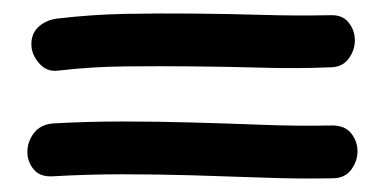

<svg xmlns="http://www.w3.org/2000/svg" viewBox="-20 -418 569 284"><path d="M65.4 -313.5Q48.8 -311.5 37.6 -324.7Q26.4 -337.9 26.4 -352.5Q26.4 -369.1 37.6 -378.9Q48.8 -388.7 65.4 -390.6Q115.2 -396.5 165.5 -397.5Q215.8 -398.4 266.6 -397.9Q317.4 -397.5 367.7 -396Q418 -394.5 467.8 -395.5Q486.3 -396.5 495.6 -384.8Q504.9 -373 504.9 -358.4Q504.9 -343.8 495.6 -331.1Q486.3 -318.4 467.8 -318.4Q418 -316.4 367.7 -317.9Q317.4 -319.3 266.6 -319.8Q215.8 -320.3 165.5 -319.8Q115.2 -319.3 65.4 -313.5ZM471.7 -232.4Q490.2 -232.4 499.5 -220.7Q508.8 -209 508.8 -194.3Q508.8 -179.7 499.5 -167Q490.2 -154.3 471.7 -154.3Q419.9 -153.3 368.2 -155.3Q316.4 -157.2 264.6 -158.7Q212.9 -160.2 161.1 -160.2Q109.4 -160.2 57.6 -157.2Q39.1 -156.2 29.8 -167.5Q20.5 -178.7 20.5 -193.4Q20.5 -208 29.8 -220.7Q39.1 -233.4 57.6 -235.4Q109.4 -238.3 161.1 -238.3Q212.9 -238.3 264.6 -236.8Q316.4 -235.4 368.2 -233.4Q419.9 -231.4 471.7 -232.4Z"/></svg>

Font: Schoolbell
Style: Regular
Weight: 400
Designer: Font Diner, Inc
Foundry: Font Diner, Inc
Version: Version 1.001